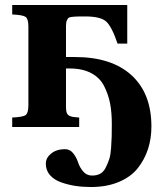

<svg xmlns="http://www.w3.org/2000/svg" viewBox="-20 -510 656 771"><path d="M29 0V-38Q72 -40 83 -48Q94 -56 94 -87V-403Q94 -434 83 -442Q72 -450 29 -452V-490H491V-335H452Q429 -403 406.5 -423.5Q384 -444 322 -444H298L277 -443Q264 -442 258.5 -440Q253 -438 249 -429.5Q245 -421 245 -405V-281H281Q428 -281 508 -208Q588 -135 588 -2Q588 46 574.5 88Q561 130 533.5 165Q506 200 457.5 220.5Q409 241 345 241Q312 241 282.5 236.5Q253 232 225 222Q197 212 180.5 193Q164 174 164 147Q164 124 185.5 106.5Q207 89 241 89Q261 89 274 105.5Q287 122 293.5 142Q300 162 314 178.5Q328 195 350 195Q369 195 382.5 187.5Q396 180 404.5 163Q413 146 418.5 129.5Q424 113 426 85.5Q428 58 428.5 38.5Q429 19 429 -12Q429 -59 422 -95Q415 -131 398 -164.5Q381 -198 346 -216.5Q311 -235 260 -235H245V-80Q245 -57 252.5 -49.5Q260 -42 277 -40L298 -38V0Z"/></svg>

Font: Heuristica
Style: Bold
Weight: 700
Version: Version 1.0.2